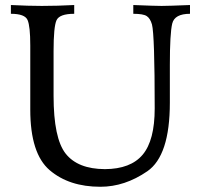

<svg xmlns="http://www.w3.org/2000/svg" viewBox="-20 -713 785 749"><path d="M371.6 15.6Q249.5 15.6 173.8 -49.1Q98.1 -113.8 98.1 -285.2V-535.6Q98.1 -610.4 87.6 -634.8Q77.1 -659.2 22.5 -659.2V-693.4Q91.3 -689.9 143.1 -689.9Q204.1 -689.9 269.5 -693.4V-659.2Q211.9 -659.2 200.4 -633.8Q189 -608.4 189 -513.7V-339.4Q189 -173.3 236.3 -113.5Q283.7 -53.7 389.2 -53.2Q489.7 -53.7 536.6 -109.6Q583.5 -165.5 583.5 -290Q583.5 -576.7 572.8 -617.7Q565.9 -641.6 552.2 -650.4Q538.6 -659.2 500 -659.2V-693.4Q584.5 -689.9 610.4 -689.9Q636.7 -689.9 721.2 -693.4V-659.2Q661.1 -659.2 651.9 -621.1Q642.6 -583 642.6 -459V-312.5Q642.6 -105.5 554.7 -44.9Q466.8 15.6 371.6 15.6Z"/></svg>

Font: Kelvinch
Style: Regular
Weight: 400
Designer: Paul James MIller
Foundry: High-Logic / Made with FontCreator
Version: Version 3.30 September 23, 2016